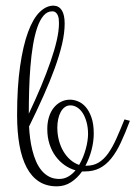

<svg xmlns="http://www.w3.org/2000/svg" viewBox="-20 -658 476 674"><path d="M188 -29.8Q205.1 -29.8 219.5 -38.1Q233.9 -46.4 245.1 -60.1Q224.6 -65.9 206.8 -78.4Q189 -90.8 175.3 -109.4Q161.6 -127.9 153.8 -152.1Q146 -176.3 146 -205.1Q146 -228 151.9 -247.1Q157.7 -266.1 168.5 -279.5Q179.2 -293 193.8 -300.5Q208.5 -308.1 226.1 -308.1Q239.3 -308.1 253.9 -302.2Q268.6 -296.4 280.8 -282.5Q293 -268.6 301 -245.8Q309.1 -223.1 309.1 -189Q309.1 -161.6 301.5 -132.1Q293.9 -102.5 279.8 -76.2H283.2Q308.1 -76.2 326.7 -87.6Q345.2 -99.1 360.1 -120.1Q375 -141.1 388.4 -171.1Q401.9 -201.2 417 -238.8L436 -233.9Q419.4 -189.9 403.8 -156.7Q388.2 -123.5 370.1 -101.3Q352.1 -79.1 329.8 -67.6Q307.6 -56.2 277.8 -56.2H268.1Q251.5 -32.7 229.2 -18.3Q207 -3.9 179.2 -3.9Q143.1 -3.9 116.9 -20.8Q90.8 -37.6 73.7 -69.8Q56.6 -102.1 48.3 -148.4Q40 -194.8 40 -253.9Q40 -352.5 50.5 -425.3Q61 -498 78.6 -545.7Q96.2 -593.3 119.6 -616Q143.1 -638.7 168.9 -638.2Q187.5 -637.2 197.3 -621.3Q207 -605.5 207 -575.2Q207 -542.5 197.8 -502.9Q188.5 -463.4 171.9 -417.7Q155.3 -372.1 132.3 -320.8Q109.4 -269.5 82 -213.9Q83 -193.8 85.7 -172.6Q88.4 -151.4 93.5 -130.9Q98.6 -110.4 106.4 -92Q114.3 -73.7 125.7 -59.8Q137.2 -45.9 152.6 -37.8Q168 -29.8 188 -29.8ZM163.1 -618.2Q145.5 -618.2 132.6 -602.8Q119.6 -587.4 110.6 -560.8Q101.6 -534.2 95.7 -498.8Q89.8 -463.4 86.7 -423.6Q83.5 -383.8 82.3 -341.3Q81.1 -298.8 81.1 -258.8Q104.5 -308.1 123.8 -354.2Q143.1 -400.4 157.2 -441.2Q171.4 -481.9 179.2 -516.1Q187 -550.3 187 -576.2Q187 -583.5 186.3 -590.8Q185.5 -598.1 182.9 -604.2Q180.2 -610.4 175.5 -614.3Q170.9 -618.2 163.1 -618.2ZM181.2 -210Q181.2 -186.5 186.8 -165.3Q192.4 -144 202.4 -127Q212.4 -109.9 226.6 -97.4Q240.7 -85 257.8 -79.1Q265.6 -92.3 271.5 -106.7Q277.3 -121.1 281.2 -135.5Q285.2 -149.9 287.1 -163.3Q289.1 -176.8 289.1 -187Q289.1 -210.4 283.9 -229.2Q278.8 -248 270.3 -261.2Q261.7 -274.4 250.5 -281.2Q239.3 -288.1 227.1 -288.1Q215.8 -288.1 207.3 -281.7Q198.7 -275.4 192.9 -264.4Q187 -253.4 184.1 -239.3Q181.2 -225.1 181.2 -210Z"/></svg>

Font: Clicker Script
Style: Regular
Weight: 400
Designer: Astigmatic (AOETI)
Foundry: Astigmatic (AOETI)
Version: Version 1.000